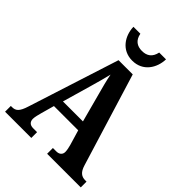

<svg xmlns="http://www.w3.org/2000/svg" viewBox="-258 -1049 1175 1175"><g transform="rotate(45 329.5 -461.5)"><path d="M333 -771C426 -771 472 -848 474 -923H415C405 -875 376 -855 333 -855C291 -855 261 -875 252 -923H192C194 -848 241 -771 333 -771ZM4 0H231V-50H197C169 -50 155 -65 155 -90C155 -107 163 -134 167 -150L191 -236H401L430 -138C434 -124 439 -102 439 -87C439 -62 421 -50 398 -50H368V0H659V-50H648C616 -50 594 -65 580 -111L395 -714H272L83 -125C64 -63 45 -50 14 -50H4ZM210 -295 264 -483C277 -527 290 -576 300 -617C308 -574 321 -525 334 -478L383 -295Z"/></g></svg>

Font: Noto Serif Tamil Condensed
Style: Bold Italic
Weight: 700
Width: 3
Italic angle: -12°
Designer: Indian Type Foundry, Tom Grace, and the Monotype Design Team
Foundry: Monotype Imaging Inc.
Version: Version 2.003